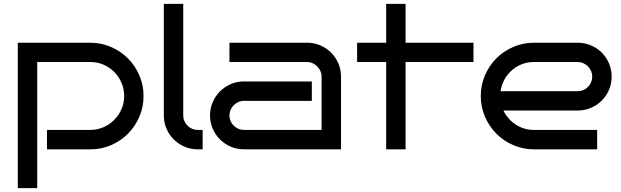

<svg xmlns="http://www.w3.org/2000/svg" viewBox="-20 -770 3200 990"><path d="M720.2 -274.9Q720.2 -218.3 698.7 -168.2Q677.2 -118.2 640.1 -80.8Q603 -43.5 553.2 -21.7Q503.4 0 446.8 0H222.2V-100.1H446.8Q482.9 -100.6 514.4 -114.5Q545.9 -128.4 569.3 -152.1Q592.8 -175.8 606.4 -207.3Q620.1 -238.8 620.1 -274.9Q620.1 -311 606.4 -343Q592.8 -375 569.3 -398.7Q545.9 -422.4 514.4 -436.3Q482.9 -450.2 446.8 -450.2H171.9V200.2H71.8V-549.8H446.8Q503.4 -549.3 553.2 -527.6Q603 -505.9 640.1 -468.5Q677.2 -431.2 698.7 -381.3Q720.2 -331.5 720.2 -274.9Z M1024.9 0H1000Q963.4 0 931.6 -13.7Q899.9 -27.3 876 -51Q852.1 -74.7 838.4 -106.7Q824.7 -138.7 824.7 -174.8V-750H924.8V-174.8Q924.8 -159.2 930.7 -145.8Q936.5 -132.3 946.8 -122.1Q957 -111.8 970.7 -106Q984.4 -100.1 1000 -100.1H1024.9Z M1738.3 0H1238.3Q1201.7 0 1169.9 -13.7Q1138.2 -27.3 1114.3 -51Q1090.3 -74.7 1076.7 -106.7Q1063 -138.7 1063 -174.8Q1063 -211.4 1076.7 -243.2Q1090.3 -274.9 1114.3 -298.8Q1138.2 -322.8 1169.9 -336.4Q1201.7 -350.1 1238.3 -350.1H1587.9V-250H1238.3Q1222.7 -250 1209 -243.9Q1195.3 -237.8 1185.1 -227.5Q1174.8 -217.3 1168.9 -203.6Q1163.1 -189.9 1163.1 -174.8Q1163.1 -159.2 1168.9 -145.8Q1174.8 -132.3 1185.1 -122.1Q1195.3 -111.8 1209 -106Q1222.7 -100.1 1238.3 -100.1H1638.2V-375Q1638.2 -390.1 1632.1 -403.8Q1626 -417.5 1615.7 -427.7Q1605.5 -438 1591.8 -444.1Q1578.1 -450.2 1563 -450.2H1163.1V-549.8H1563Q1599.6 -549.8 1631.3 -536.1Q1663.1 -522.5 1687 -498.8Q1710.9 -475.1 1724.6 -443.4Q1738.3 -411.6 1738.3 -375Z M2071.3 0H1971.2V-450.2H1821.3V-549.8H1971.2V-750H2071.3V-549.8H2421.4V-450.2H2071.3Z M3133.8 -375Q3133.8 -338.4 3120.1 -306.6Q3106.4 -274.9 3082.8 -251.2Q3059.1 -227.5 3027.1 -213.9Q2995.1 -200.2 2959 -200.2H2575.7Q2586.4 -178.2 2602.5 -159.7Q2618.7 -141.1 2638.7 -127.9Q2658.7 -114.7 2682.4 -107.4Q2706.1 -100.1 2731.9 -100.1H3059.1V0H2731.9Q2675.3 -0.5 2625.5 -22.2Q2575.7 -43.9 2538.8 -81.3Q2502 -118.7 2480.5 -168.5Q2459 -218.3 2459 -274.9Q2459 -331.5 2480.5 -381.3Q2502 -431.2 2538.8 -468.5Q2575.7 -505.9 2625.5 -527.6Q2675.3 -549.3 2731.9 -549.8H2959Q2995.1 -549.8 3027.1 -536.1Q3059.1 -522.5 3082.8 -498.8Q3106.4 -475.1 3120.1 -443.4Q3133.8 -411.6 3133.8 -375ZM2959 -299.8Q2974.1 -299.8 2987.8 -305.7Q3001.5 -311.5 3011.7 -321.8Q3022 -332 3027.8 -345.7Q3033.7 -359.4 3033.7 -375Q3033.7 -390.1 3027.8 -403.8Q3022 -417.5 3011.7 -427.7Q3001.5 -438 2987.8 -444.1Q2974.1 -450.2 2959 -450.2H2731.9Q2698.7 -450.2 2669.7 -438.5Q2640.6 -426.8 2617.9 -406.5Q2595.2 -386.2 2580.3 -358.6Q2565.4 -331.1 2561 -299.8Z"/></svg>

Font: Bruno Ace
Style: Regular
Weight: 400
Designer: Astigmatic (AOETI)
Foundry: Astigmatic (AOETI)
Version: Version 1.000